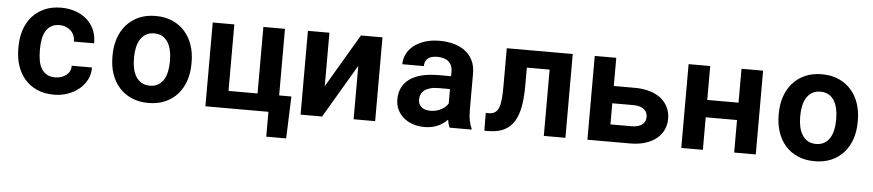

<svg xmlns="http://www.w3.org/2000/svg" viewBox="-42 -794 5484 1206"><g transform="rotate(5 2700.5 -190.5)"><path d="M302.7 -98.6Q322.8 -98.6 340.8 -104.5Q358.9 -110.4 372.6 -121.1Q386.2 -131.8 393.8 -147Q401.4 -162.1 400.4 -180.7H528.3Q529.3 -139.6 511.5 -104.5Q493.7 -69.3 462.9 -43.9Q432.1 -18.6 391.4 -4.2Q350.6 10.3 305.2 10.3Q243.7 10.3 197.3 -10.5Q150.9 -31.2 119.9 -67.4Q88.9 -103.5 73 -152.1Q57.1 -200.7 57.1 -256.3V-271Q57.1 -326.7 72.8 -375.2Q88.4 -423.8 119.6 -460Q150.9 -496.1 197 -517.1Q243.2 -538.1 304.2 -538.1Q353 -538.1 394.5 -523.4Q436 -508.8 466.1 -482.2Q496.1 -455.6 512.7 -417.7Q529.3 -379.9 528.3 -333H400.4Q401.4 -352.5 394.5 -370.1Q387.7 -387.7 374.5 -400.4Q361.3 -413.1 342.8 -420.7Q324.2 -428.2 302.2 -428.2Q270 -428.2 249 -415Q228 -401.9 215.6 -379.9Q203.1 -357.9 198 -329.6Q192.9 -301.3 192.9 -271V-256.3Q192.9 -225.6 197.8 -197Q202.6 -168.5 215.1 -146.7Q227.5 -125 248.8 -111.8Q270 -98.6 302.7 -98.6Z M650.4 -269Q650.4 -326.7 667 -375.7Q683.6 -424.8 715.6 -460.9Q747.6 -497.1 793.7 -517.6Q839.8 -538.1 899.4 -538.1Q959 -538.1 1005.4 -517.6Q1051.8 -497.1 1083.7 -460.9Q1115.7 -424.8 1132.3 -375.7Q1148.9 -326.7 1148.9 -269V-258.8Q1148.9 -200.7 1132.3 -151.6Q1115.7 -102.5 1084 -66.4Q1052.2 -30.3 1005.9 -10Q959.5 10.3 900.4 10.3Q840.8 10.3 794.2 -10Q747.6 -30.3 715.6 -66.4Q683.6 -102.5 667 -151.6Q650.4 -200.7 650.4 -258.8ZM786.1 -258.8Q786.1 -225.6 792.5 -196.5Q798.8 -167.5 812.5 -145.8Q826.2 -124 847.9 -111.3Q869.6 -98.6 900.4 -98.6Q930.2 -98.6 951.7 -111.3Q973.1 -124 986.6 -145.8Q1000 -167.5 1006.3 -196.5Q1012.7 -225.6 1012.7 -258.8V-269Q1012.7 -301.3 1006.3 -330.1Q1000 -358.9 986.6 -380.9Q973.1 -402.8 951.7 -415.5Q930.2 -428.2 899.4 -428.2Q869.1 -428.2 847.7 -415.5Q826.2 -402.8 812.5 -380.9Q798.8 -358.9 792.5 -330.1Q786.1 -301.3 786.1 -269Z M1259.3 -528.3H1395.5V-108.9H1578.6V-528.3H1714.8V-108.4H1792L1782.2 156.7H1656.7V0H1259.3Z M2193.8 -528.3H2329.6V0H2193.8V-336.9L1995.1 0H1859.4V-528.3H1995.1V-191.4Z M2799.3 0Q2794.4 -9.8 2791 -22.5Q2787.6 -35.2 2785.2 -49.3Q2773.9 -37.1 2759.3 -26.4Q2744.6 -15.6 2726.8 -7.6Q2709 0.5 2687.5 5.1Q2666 9.8 2641.1 9.8Q2600.6 9.8 2566.7 -2Q2532.7 -13.7 2508.3 -34.7Q2483.9 -55.7 2470.2 -84.7Q2456.5 -113.8 2456.5 -147.9Q2456.5 -231.4 2518.8 -277.1Q2581.1 -322.8 2704.6 -322.8H2780.3V-354Q2780.3 -392.1 2755.4 -414.3Q2730.5 -436.5 2683.6 -436.5Q2642.1 -436.5 2623 -418.7Q2604 -400.9 2604 -371.1H2468.3Q2468.3 -404.8 2483.2 -435.1Q2498 -465.3 2526.6 -488.3Q2555.2 -511.2 2596.4 -524.7Q2637.7 -538.1 2690.9 -538.1Q2738.8 -538.1 2780 -526.4Q2821.3 -514.6 2851.6 -491.7Q2881.8 -468.8 2898.9 -433.8Q2916 -398.9 2916 -353V-126.5Q2916 -84 2921.4 -56.2Q2926.8 -28.3 2937 -8.3V0ZM2669.9 -95.2Q2690.4 -95.2 2708 -100.1Q2725.6 -105 2739.7 -112.8Q2753.9 -120.6 2764.2 -130.6Q2774.4 -140.6 2780.3 -150.9V-241.7H2710.9Q2679.2 -241.7 2656.7 -235.6Q2634.3 -229.5 2620.1 -218.5Q2606 -207.5 2599.1 -192.1Q2592.3 -176.8 2592.3 -158.7Q2592.3 -131.3 2611.6 -113.3Q2630.9 -95.2 2669.9 -95.2Z M3529.3 -528.3V0H3393.1V-418H3249.5V-303.2Q3249.5 -227.5 3239 -170.9Q3228.5 -114.3 3204.3 -76.2Q3180.2 -38.1 3140.4 -19Q3100.6 0 3042 0H3018.1L3017.1 -111.8H3033.2Q3059.1 -111.8 3075 -122.1Q3090.8 -132.3 3099.4 -155.3Q3107.9 -178.2 3110.8 -214.6Q3113.8 -251 3113.3 -303.2V-528.3Z M3803.7 -350.6H3937Q3990.2 -350.6 4032.2 -337.6Q4074.2 -324.7 4102.8 -301.5Q4131.3 -278.3 4146.5 -245.8Q4161.6 -213.4 4161.6 -174.3Q4161.6 -136.7 4146.5 -104.7Q4131.3 -72.8 4102.8 -49.6Q4074.2 -26.4 4032.2 -13.2Q3990.2 0 3937 0H3668V-528.3H3803.7ZM3803.7 -241.7V-108.4H3937Q3960.9 -108.4 3977.8 -113.8Q3994.6 -119.1 4005.4 -128.2Q4016.1 -137.2 4021 -148.9Q4025.9 -160.6 4025.9 -173.8Q4025.9 -187.5 4021 -200Q4016.1 -212.4 4005.4 -221.7Q3994.6 -231 3977.8 -236.3Q3960.9 -241.7 3937 -241.7Z M4729.5 0H4593.3V-205.1H4396V0H4259.8V-528.3H4396V-314.5H4593.3V-528.3H4729.5Z M4851.1 -269Q4851.1 -326.7 4867.7 -375.7Q4884.3 -424.8 4916.3 -460.9Q4948.2 -497.1 4994.4 -517.6Q5040.5 -538.1 5100.1 -538.1Q5159.7 -538.1 5206.1 -517.6Q5252.4 -497.1 5284.4 -460.9Q5316.4 -424.8 5333 -375.7Q5349.6 -326.7 5349.6 -269V-258.8Q5349.6 -200.7 5333 -151.6Q5316.4 -102.5 5284.7 -66.4Q5252.9 -30.3 5206.5 -10Q5160.2 10.3 5101.1 10.3Q5041.5 10.3 4994.9 -10Q4948.2 -30.3 4916.3 -66.4Q4884.3 -102.5 4867.7 -151.6Q4851.1 -200.7 4851.1 -258.8ZM4986.8 -258.8Q4986.8 -225.6 4993.2 -196.5Q4999.5 -167.5 5013.2 -145.8Q5026.9 -124 5048.6 -111.3Q5070.3 -98.6 5101.1 -98.6Q5130.9 -98.6 5152.3 -111.3Q5173.8 -124 5187.3 -145.8Q5200.7 -167.5 5207 -196.5Q5213.4 -225.6 5213.4 -258.8V-269Q5213.4 -301.3 5207 -330.1Q5200.7 -358.9 5187.3 -380.9Q5173.8 -402.8 5152.3 -415.5Q5130.9 -428.2 5100.1 -428.2Q5069.8 -428.2 5048.3 -415.5Q5026.9 -402.8 5013.2 -380.9Q4999.5 -358.9 4993.2 -330.1Q4986.8 -301.3 4986.8 -269Z"/></g></svg>

Font: Roboto Mono
Style: Bold
Weight: 700
Designer: Google
Version: Version 2.000985; 2015; ttfautohint (v1.3)